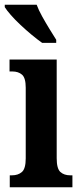

<svg xmlns="http://www.w3.org/2000/svg" viewBox="-28 -786 339 806"><path d="M13 0V-50H22Q48 -50 64 -64Q80 -78 80 -121V-418Q80 -459 64.5 -472.5Q49 -486 24 -486H12V-536H210V-122Q210 -78 225.5 -64Q241 -50 267 -50H276V0ZM149 -606Q129 -620 105.5 -639.5Q82 -659 58.5 -681Q35 -703 17.5 -723Q0 -743 -8 -756V-766H126Q134 -744 149 -717Q164 -690 180 -664Q196 -638 208 -619V-606Z"/></svg>

Font: Noto Serif ExtraCondensed
Style: Bold
Weight: 700
Width: 2
Designer: Monotype Design Team
Foundry: Monotype Imaging Inc.
Version: Version 2.014; ttfautohint (v1.8.4.7-5d5b)